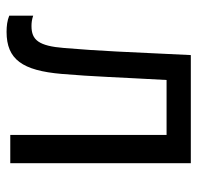

<svg xmlns="http://www.w3.org/2000/svg" viewBox="-28 -548 587 570"><g transform="rotate(90 265.0 -262.5)"><path d="M74 11C156 11 189 -36 199 -153C207 -246 209 -323 217 -464H380V0H464V-536H143C134 -347 131 -266 122 -160C116 -84 98 -63 57 -63C47 -63 38 -64 26 -68V3C40 9 57 11 74 11Z"/></g></svg>

Font: Noto Sans Mono Condensed
Style: Regular
Weight: 400
Width: 3
Designer: Monotype Design Team
Foundry: Monotype Imaging Inc.
Version: Version 2.014